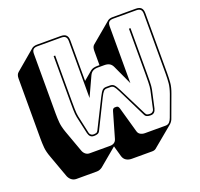

<svg xmlns="http://www.w3.org/2000/svg" viewBox="-143 -889 1216 1167"><g transform="rotate(-20 465.5 -305.5)"><path d="M544 -345Q560 -345 569.5 -335.5Q579 -326 593 -298L685 -114Q690 -104 697.5 -102Q705 -100 712 -100H717Q725 -100 732 -106.5Q739 -113 740 -121L765 -235Q769 -254 769.5 -284Q770 -314 770 -336V-630H780V-335Q780 -313 779.5 -283Q779 -253 775 -234L750 -121Q746 -105 737.5 -97.5Q729 -90 717 -90H710Q701 -90 691.5 -93.5Q682 -97 677 -107L585 -293Q572 -319 564 -327Q556 -335 544 -335H519Q507 -335 499 -327Q491 -319 478 -293L386 -107Q381 -97 371.5 -93.5Q362 -90 353 -90H346Q334 -90 325.5 -97.5Q317 -105 313 -121L288 -234Q284 -253 283.5 -283Q283 -313 283 -335V-630H293V-336Q293 -314 293.5 -284Q294 -254 298 -235L323 -121Q324 -113 331 -106.5Q338 -100 346 -100H351Q358 -100 365.5 -102Q373 -104 378 -114L470 -298Q484 -326 493.5 -335.5Q503 -345 519 -345ZM701 -720Q682 -720 673.5 -711.5Q665 -703 665 -684V-316L607 -442Q599 -459 586 -466Q573 -473 554 -473H512Q493 -473 480 -466Q467 -459 459 -442L401 -316V-684Q401 -703 392.5 -711.5Q384 -720 365 -720H211Q192 -720 183.5 -711.5Q175 -703 175 -684V-298Q175 -266 177.5 -238.5Q180 -211 193 -174L243 -36Q248 -20 259.5 -10Q271 0 287 0H419Q435 0 446 -7.5Q457 -15 461 -30L508 -193Q511 -203 515.5 -206.5Q520 -210 526 -210H535Q541 -210 545.5 -206.5Q550 -203 553 -193L599 -30Q603 -14 616 -7Q629 0 645 0H778Q794 0 803.5 -10.5Q813 -21 818 -36L868 -172Q881 -209 883.5 -236.5Q886 -264 886 -296V-684Q886 -703 877.5 -711.5Q869 -720 850 -720ZM325 107Q318 112 309 115.5Q300 119 290 119H158Q139 119 125 107Q111 95 105 76L55 -62Q41 -99 38.5 -127.5Q36 -156 36 -189V-575Q36 -588 39.5 -597Q43 -606 50 -612L179 -721Q184 -725 192.5 -727.5Q201 -730 211 -730H365Q389 -730 400 -719Q411 -708 411 -684V-423L467 -470Q475 -477 486.5 -480Q498 -483 512 -483H526V-575Q526 -588 529 -597Q532 -606 538 -611L539 -612L669 -721Q674 -725 682 -727.5Q690 -730 701 -730H850Q874 -730 885 -719Q896 -708 896 -684V-296Q896 -263 893.5 -234.5Q891 -206 877 -169L827 -33Q824 -23 819 -15Q814 -7 807 0L678 107Q672 113 665 116Q658 119 649 119H516Q496 119 481 110Q466 101 460 82L440 11Z"/></g></svg>

Font: Bungee Shade
Style: Regular
Weight: 400
Designer: David Jonathan Ross
Foundry: David Jonathan Ross
Version: Version 1.001;PS 1.0;hotconv 1.0.72;makeotf.lib2.5.5900